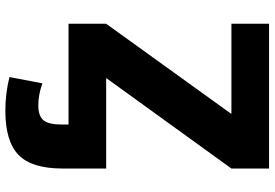

<svg xmlns="http://www.w3.org/2000/svg" viewBox="-170 -600 1000 699"><g transform="rotate(90 329.5 -250.0)"><path d="M66 -730H593V-593L265 -139V-137H593V-68V0V22Q593 134 543.5 182Q494 230 383 230Q319 230 260 215L283 95Q323 110 363 110Q402 110 417.5 91Q433 72 433 22V0H66V-137L393 -591V-593H66Z"/></g></svg>

Font: Mplus 1p ExtraBold
Style: Regular
Weight: 800
Version: Version 1.061